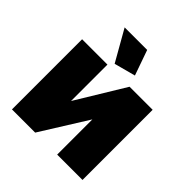

<svg xmlns="http://www.w3.org/2000/svg" viewBox="-194 -874 1018 1018"><g transform="rotate(45 314.5 -365.0)"><path d="M50 0V-526H240V-253L406 -526H579V0H389V-264L224 0ZM165 -730H334L384 -588L264 -556Z"/></g></svg>

Font: Raleway Black
Style: Regular
Weight: 900
Designer: Matt McInerney, Pablo Impallari, Rodrigo Fuenzalida
Foundry: Matt McInerney, Pablo Impallari, Rodrigo Fuenzalida
Version: Version 4.026